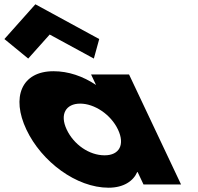

<svg xmlns="http://www.w3.org/2000/svg" viewBox="-221 -860 924 895"><path d="M-200.5 -678 -89.5 -587 10.6 -699 216.5 -587 241.5 -678 -56.1 -840ZM-98 -256C-168.9 -406 -121.6 -528 28.4 -528C97.4 -528 165.3 -505 226.6 -464L203.5 -513H380.5L623 0H448L420.6 -58H418.6C400.4 -16 355.1 15 285.1 15C135.1 15 -27.1 -106 -98 -256ZM90 -256C123.1 -186 194.7 -136 266.7 -136C335.7 -136 362.1 -186 329 -256C295.4 -327 218.8 -377 152.8 -377C85.8 -377 56.4 -327 90 -256Z"/></svg>

Font: Hussar
Style: BdOpOblFive
Weight: 700
Foundry: Cannot Into Space Fonts
Version: Version 2.00